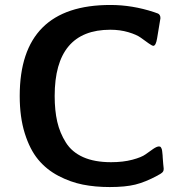

<svg xmlns="http://www.w3.org/2000/svg" viewBox="-20 -737 743 780"><path d="M60.1 -347.2Q60.1 -717.3 429.2 -716.8Q517.1 -716.8 605 -688Q617.2 -684.1 621.6 -682.1Q626 -680.2 628.9 -675.5Q631.8 -670.9 631.8 -663.1Q631.8 -660.2 618.2 -581.1Q613.3 -551.3 603 -550.8Q598.1 -550.8 584 -560.8Q569.8 -570.8 552.5 -583.5Q535.2 -596.2 501.5 -606.2Q467.8 -616.2 428.2 -616.2Q202.1 -616.2 202.1 -347.2Q202.1 -288.1 212.6 -242.4Q223.1 -196.8 247.6 -158Q272 -119.1 317.9 -98.6Q363.8 -78.1 431.2 -78.1Q480 -78.1 517.6 -88.1Q555.2 -98.1 571.5 -110.1Q587.9 -122.1 602.5 -132.1Q617.2 -142.1 626 -142.1Q628.9 -142.1 630.9 -141.1Q632.8 -140.1 634.5 -137Q636.2 -133.8 637.2 -131.3Q638.2 -128.9 638.7 -124Q639.2 -119.1 639.6 -115.5Q640.1 -111.8 640.6 -106Q641.1 -100.1 641.1 -96.2Q642.1 -81.1 643.1 -70.6Q644 -60.1 644.5 -57.1Q645 -54.2 645 -51.8Q645 -47.9 644.5 -45.4Q644 -43 642.6 -40.5Q641.1 -38.1 639.6 -36.6Q638.2 -35.2 635 -33Q631.8 -30.8 630.4 -29.8Q628.9 -28.8 625 -26.9Q621.1 -24.9 620.1 -23.9Q570.3 2.9 529.5 12.9Q488.8 22.9 425.8 22.9Q366.7 22.9 316.4 12.9Q266.1 2.9 217.5 -22.5Q168.9 -47.9 135 -88.9Q101.1 -129.9 80.6 -195.6Q60.1 -261.2 60.1 -347.2Z"/></svg>

Font: CMU Sans Serif
Style: Bold
Weight: 700
Version: Version 0.7.0